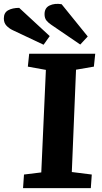

<svg xmlns="http://www.w3.org/2000/svg" viewBox="-73 -980 532 1000"><path d="M166 -616 72 -633 79 -700H423L416 -633L323 -617L301 -84L405 -71L400 0H47L52 -71L142 -82ZM194 -851Q180 -860 169.5 -872.5Q159 -885 159 -906Q159 -939 185.5 -951.5Q212 -964 248 -958L384 -790L345 -748ZM-7 -823Q-26 -832 -39.5 -846.5Q-53 -861 -53 -884Q-53 -914 -30.5 -926.5Q-8 -939 27 -939L186 -792L154 -747Z"/></svg>

Font: Literata 7pt
Style: Bold Italic
Weight: 700
Italic angle: -2°
Designer: Latin by Veronika Burian and Jose Scaglione. Greek by Irene Vlachou. Cyrillic by Vera Evstafieva
Foundry: TypeTogether
Version: Version 3.002